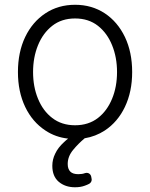

<svg xmlns="http://www.w3.org/2000/svg" viewBox="-20 -573 631 807"><path d="M226.9 191.1Q199.9 168 199.9 123.9Q199.9 97.3 212 72.8Q223.7 47.6 248.6 24.9Q257.8 16 266.3 9.6Q213.4 3.9 170.8 -24.5Q116.1 -60.4 85.9 -123.6Q55.4 -187.5 55.4 -270.2Q55.4 -353.7 85.9 -417.6Q116.5 -481.2 170.8 -517Q224.8 -552.9 295.8 -552.9Q365.8 -552.9 420.5 -517Q474.4 -481.2 505 -417.6Q535.5 -353.7 535.5 -270.2Q535.5 -187.5 505 -123.6Q474.8 -60.4 420.5 -24.5Q381.7 0.7 335.9 8.2Q308.2 31.6 288.4 55.8Q264.6 83.8 264.6 116.1Q264.6 137.4 275.6 148.4Q286.2 159.1 309.3 159.1Q326 159.1 337.7 154.5Q340.9 153.4 344.5 153.4Q351.2 153.4 356.5 157.7Q361.9 161.9 363.3 169L365.1 179Q365.4 180 365.4 182.2Q365.4 187.5 362.6 192.1Q359.7 196.7 354.8 199.6Q345.9 204.2 336.6 207.4Q318.9 214.1 295.1 214.1Q254.3 214.1 226.9 191.1ZM139.6 -158.4Q160.5 -106.9 199.6 -77.1Q239.3 -46.5 295.5 -46.5Q351.9 -46.5 391.7 -77.1Q430.4 -107.2 451.3 -158.4Q471.9 -208.5 471.9 -270.2Q471.9 -331.7 451.3 -382.5Q430.8 -433.6 391.7 -464.5Q352.3 -495.4 295.5 -495.4Q239 -495.4 199.6 -464.5Q160.5 -433.9 139.6 -382.5Q119 -331.7 119 -270.2Q119 -208.5 139.6 -158.4Z"/></svg>

Font: DeltaSans Light
Style: Regular
Weight: 300
Designer: Rasmus Andersson
Foundry: rsms
Version: Version 3.012